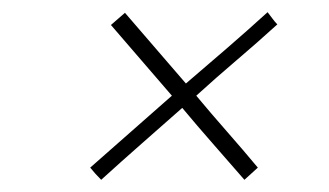

<svg xmlns="http://www.w3.org/2000/svg" viewBox="-20 -295 540 315"><path d="M381 0 403 -20Q378 -50 352.5 -79Q327 -108 302 -138Q335 -168 368.5 -196.5Q402 -225 435 -255Q431 -259 427 -264.5Q423 -270 419 -275Q386 -245 352.5 -216Q319 -187 285 -158L185 -274L162 -254L262 -138Q228 -108 195 -79Q162 -50 128 -20Q132 -15 136.5 -10Q141 -5 146 0Q179 -30 212 -59Q245 -88 279 -118Q304 -88 329.5 -59Q355 -30 381 0Z"/></svg>

Font: Josefin Slab Thin Light
Style: Italic
Weight: 300
Italic angle: -12°
Version: Version 2.000